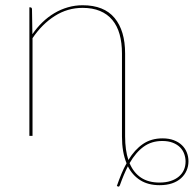

<svg xmlns="http://www.w3.org/2000/svg" viewBox="-20 -518 738 732"><path d="M92 0V-490H95Q102 -490 102 -482L103.5 -387.5Q120.5 -412.5 141.8 -433Q163 -453.5 187.5 -468Q212 -482.5 239 -490.2Q266 -498 295 -498Q376.5 -498 416.8 -449.5Q457 -401 457 -314V2Q457 55 469.5 92Q493.5 52.5 525 31Q556.5 9.5 599.5 9.5Q624 9.5 642.5 16.5Q661 23.5 673.5 35.5Q686 47.5 692.2 63.2Q698.5 79 698.5 97Q698.5 116 691.2 132.5Q684 149 670.2 161.5Q656.5 174 636 181Q615.5 188 588.5 188Q545 188 515 169.2Q485 150.5 467.5 116Q451.5 147.5 437.5 187Q435.5 192.5 433.5 193.2Q431.5 194 428.5 192.5L425.5 191Q434 166.5 443 144.8Q452 123 462.5 104.5Q445 62 445 3V-314Q445 -355 436 -387.2Q427 -419.5 408.2 -442Q389.5 -464.5 361.2 -476.2Q333 -488 295 -488Q237.5 -488 189 -457.2Q140.5 -426.5 104 -372.5V0ZM598.5 19.5Q558 19.5 528 41Q498 62.5 474 104Q489 140 517.2 159Q545.5 178 588 178Q612 178 630.5 172Q649 166 661.8 155.2Q674.5 144.5 681 130Q687.5 115.5 687.5 98Q687.5 83.5 682.5 69.2Q677.5 55 666.8 44Q656 33 639 26.2Q622 19.5 598.5 19.5Z"/></svg>

Font: Lato Hairline
Style: Regular
Weight: 100
Designer: Lukasz Dziedzic
Foundry: tyPoland Lukasz Dziedzic
Version: Version 2.007; 2014-02-27